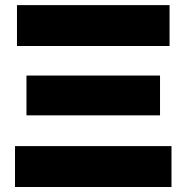

<svg xmlns="http://www.w3.org/2000/svg" viewBox="-20 -748 746 768"><path d="M40 0V-163.6H666V0ZM85.9 -286.6V-445.8H620.1V-286.6ZM47.9 -564V-727.5H658.2V-564Z"/></svg>

Font: Inter 20pt Black
Style: Regular
Weight: 900
Version: Version 4.001;git-66647c0bb